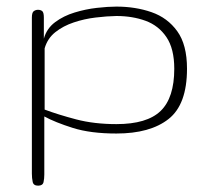

<svg xmlns="http://www.w3.org/2000/svg" viewBox="-20 -404 653 588"><path d="M96.7 164.6Q82.5 164.6 80.1 153.1Q77.6 141.6 77.6 127.4V-350.1Q77.6 -365.7 83.5 -369.9Q89.4 -374 96.2 -374Q104.5 -374 109.4 -369.9Q114.3 -365.7 114.3 -350.1V-285.6Q123 -316.9 148.9 -336.2Q174.8 -355.5 208.5 -365.7Q242.2 -376 276.6 -379.9Q311 -383.8 336.4 -383.8Q395 -383.8 444.1 -366.7Q493.2 -349.6 522.9 -308.3Q552.7 -267.1 552.7 -193.4Q552.7 -84 496.3 -39.6Q439.9 4.9 336.4 4.9Q257.3 4.9 203.1 -12.2Q148.9 -29.3 115.7 -47.4V130.4Q115.7 143.1 113.3 153.8Q110.8 164.6 96.7 164.6ZM336.4 -23.9Q430.2 -23.9 471.9 -64.2Q513.7 -104.5 513.7 -193.4Q513.7 -254.9 489.7 -290.3Q465.8 -325.7 425.8 -340.3Q385.7 -355 336.4 -355Q307.1 -354.5 272.7 -350.3Q238.3 -346.2 206.1 -335.4Q173.8 -324.7 149.7 -305.7Q125.5 -286.6 116.7 -255.9V-68.4Q158.7 -52.7 213.6 -38.3Q268.6 -23.9 336.4 -23.9Z"/></svg>

Font: Gruppo
Style: Regular
Weight: 400
Designer: Vernon Adams
Foundry: Vernon Adams
Version: Version 1.001; ttfautohint (v1.8.4.7-5d5b);gftools[0.9.28]